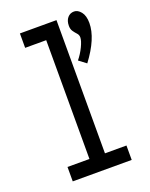

<svg xmlns="http://www.w3.org/2000/svg" viewBox="-130 -744 635 814"><g transform="rotate(-20 187.5 -337.5)"><path d="M55 0V-65H154V-601H59V-666H224V-65H321V0ZM284 -449 251 -474Q269 -496 281.5 -522Q294 -548 294 -563Q294 -574 286.5 -582Q279 -590 272 -600Q265 -610 265 -625Q265 -648 276.5 -661.5Q288 -675 306 -675Q323 -675 337 -657.5Q351 -640 351 -607Q351 -538 284 -449Z"/></g></svg>

Font: Inconsolata Condensed Medium
Style: Regular
Weight: 500
Width: 3
Monospace: yes
Designer: Raph Levien, Cyreal, Brenton Simpson
Foundry: Raph Levien, Cyreal, Google
Version: Version 3.100; ttfautohint (v1.8.4.7-5d5b)